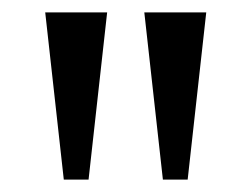

<svg xmlns="http://www.w3.org/2000/svg" viewBox="-20 -680 406 310"><path d="M53 -660H153L123 -390H83ZM213 -660H313L283 -390H243Z"/></svg>

Font: ZCOOL XiaoWei
Style: Regular
Weight: 400
Version: Version 1.000